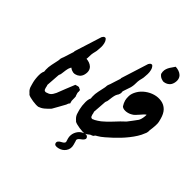

<svg xmlns="http://www.w3.org/2000/svg" viewBox="-133 -618 892 880"><g transform="rotate(30 312.5 -178.0)"><path d="M111.3 -171.9Q106 -155.8 100.3 -139.9Q94.7 -124 89.4 -108.4Q89.8 -105 89.8 -101.6Q89.8 -98.1 89.4 -94.7V-90.8Q89.4 -86.9 90.1 -83.3Q90.8 -79.6 94.2 -77.1Q97.7 -74.7 106 -74.7V0Q99.6 0 89.8 -2.9Q80.1 -5.9 70.1 -10.3Q60.1 -14.6 52 -19.3Q43.9 -23.9 41 -27.3Q40 -27.3 40 -29.3Q35.2 -36.1 31.7 -43.2Q28.3 -50.3 27.3 -59.1Q26.9 -65.9 26.9 -73.7Q26.9 -77.6 26.9 -85.4Q26.9 -93.3 28.6 -105Q30.3 -116.7 33.2 -127.4Q36.1 -138.2 41 -146.5Q44.4 -151.4 45.4 -152.3Q46.4 -153.3 46.4 -153.6Q46.4 -153.8 46.6 -155.8Q46.9 -157.7 48.3 -165Q51.8 -180.7 60.3 -197.3Q68.8 -213.9 75.7 -227.5Q77.1 -230.5 77.9 -232.2Q78.6 -233.9 79.1 -235.4Q79.6 -236.8 80.1 -238.5Q80.6 -240.2 82 -243.2Q85 -248 86.4 -249.8Q87.9 -251.5 90.3 -254.9Q97.2 -266.1 103.8 -275.9Q110.4 -285.6 116.7 -295.9Q119.1 -299.3 119.1 -299.8Q119.1 -300.3 120.1 -304.2Q138.7 -333.5 157.5 -362.8Q176.3 -392.1 194.8 -421.4Q201.7 -428.7 207.5 -428.7Q208 -428.7 211.2 -428.2Q214.4 -427.7 217.3 -419.9Q219.7 -414.1 219.7 -404.8Q219.7 -401.4 218.8 -392.6Q217.8 -383.8 210.4 -364.3Q208 -356 202.9 -347.4Q197.8 -338.9 193.8 -328.6Q189.9 -315.9 187.7 -308.6Q185.5 -301.3 179.7 -290.5Q173.3 -281.7 168.2 -273.2Q163.1 -264.6 156.7 -255.9Q155.3 -252 155 -250.2Q154.8 -248.5 154.8 -247.3Q154.8 -246.1 154.1 -244.1Q153.3 -242.2 150.4 -237.8Q147.9 -233.4 146.2 -232.2Q144.5 -231 142.3 -229Q140.1 -227.1 136.7 -222.2Q133.3 -217.3 128.4 -206.5Q126 -201.2 124.5 -197Q123 -192.9 120.1 -186.5Q118.7 -183.1 117.9 -181.6Q117.2 -180.2 116.2 -179Q115.2 -177.7 114 -176.3Q112.8 -174.8 111.3 -171.9Z M140.6 -240.2Q140.6 -252.9 144.5 -261.7Q148.4 -270.5 154.5 -277.3Q160.6 -284.2 168 -290Q175.3 -295.9 182.1 -302.2Q192.9 -298.8 201.9 -292.7Q210.9 -286.6 216.1 -278.1Q221.2 -269.5 220.9 -258.8Q220.7 -248 213.4 -234.9Q206.5 -223.1 196.3 -218.3Q187 -213.9 178.2 -213.9Q176.8 -213.9 170.7 -214.1Q164.6 -214.4 155 -221.2Q145.5 -228 140.6 -240.2ZM102.1 -75.2Q115.7 -75.2 124.3 -79.6Q132.8 -84 144 -97.2Q157.7 -116.2 171.9 -135Q186 -153.8 200.2 -172.4Q210.4 -172.9 214.4 -172.6Q218.3 -172.4 220 -171.4Q221.7 -170.4 223.4 -168.2Q225.1 -166 230.5 -162.6Q230 -154.8 229.2 -152.6Q228.5 -150.4 227.8 -149.2Q227.1 -147.9 227.1 -145V-142.1Q227.1 -138.2 227.5 -131.8Q228 -127.4 228.3 -127Q228.5 -126.5 228.5 -126.2Q228.5 -126 228 -124.8Q227.5 -123.5 226.6 -118.2Q225.6 -115.7 224.4 -109.4Q223.1 -103 222.2 -100.6V-87.4Q222.2 -86.4 222.2 -86.2Q222.2 -85.9 221.4 -85.9Q220.7 -85.9 218 -84Q215.3 -82 209.5 -73.2Q196.8 -60.5 185.3 -48.1Q173.8 -35.6 161.1 -23.4Q147.5 -14.6 132.6 -7.6Q117.7 -0.5 102.1 -0.5Z M344.2 32.2Q329.6 37.6 329.1 48.3L329.6 44.4Q330.6 44.4 330.6 70.3Q330.6 92.8 314 106.4Q299.8 118.2 279.8 118.2Q255.4 118.2 255.4 104Q255.4 90.8 277.8 86.4Q292.5 83.5 294.9 74.7Q294.9 75.7 294.4 75.7Q293.9 75.7 293.9 56.6Q293.9 47.9 296.9 39.1Q299.8 30.3 305.4 22.9Q311 15.6 318.4 10Q325.7 4.4 334.5 2Q337.9 1 340.8 0.5Q343.8 0 346.2 -0.5H349.6Q364.3 -0.5 366.7 12.2V14.2Q366.7 24.4 344.2 32.2ZM357.9 -171.9Q352.5 -155.8 346.9 -139.9Q341.3 -124 335.9 -108.4Q336.4 -105 336.4 -101.6Q336.4 -98.1 335.9 -94.7V-90.8Q335.9 -86.9 336.7 -83.3Q337.4 -79.6 340.8 -77.1Q344.2 -74.7 352.5 -74.7V0Q346.2 0 336.4 -2.9Q326.7 -5.9 316.7 -10.3Q306.6 -14.6 298.6 -19.3Q290.5 -23.9 287.6 -27.3Q286.6 -27.3 286.6 -29.3Q281.7 -36.1 278.3 -43.2Q274.9 -50.3 273.9 -59.1Q273.4 -65.9 273.4 -73.7Q273.4 -77.6 273.4 -85.4Q273.4 -93.3 275.1 -105Q276.9 -116.7 279.8 -127.4Q282.7 -138.2 287.6 -146.5Q291 -151.4 292 -152.3Q293 -153.3 293 -153.6Q293 -153.8 293.2 -155.8Q293.5 -157.7 294.9 -165Q298.3 -180.7 306.9 -197.3Q315.4 -213.9 322.3 -227.5Q323.7 -230.5 324.5 -232.2Q325.2 -233.9 325.7 -235.4Q326.2 -236.8 326.7 -238.5Q327.1 -240.2 328.6 -243.2Q331.5 -248 333 -249.8Q334.5 -251.5 336.9 -254.9Q343.8 -266.1 350.3 -275.9Q356.9 -285.6 363.3 -295.9Q365.7 -299.3 365.7 -299.8Q365.7 -300.3 366.7 -304.2Q385.3 -333.5 404.1 -362.8Q422.9 -392.1 441.4 -421.4Q448.2 -428.7 454.1 -428.7Q454.6 -428.7 457.8 -428.2Q460.9 -427.7 463.9 -419.9Q466.3 -414.1 466.3 -404.8Q466.3 -401.4 465.3 -392.6Q464.4 -383.8 457 -364.3Q454.6 -356 449.5 -347.4Q444.3 -338.9 440.4 -328.6Q436.5 -315.9 434.3 -308.6Q432.1 -301.3 426.3 -290.5Q419.9 -281.7 414.8 -273.2Q409.7 -264.6 403.3 -255.9Q401.9 -252 401.6 -250.2Q401.4 -248.5 401.4 -247.3Q401.4 -246.1 400.6 -244.1Q399.9 -242.2 397 -237.8Q394.5 -233.4 392.8 -232.2Q391.1 -231 388.9 -229Q386.7 -227.1 383.3 -222.2Q379.9 -217.3 375 -206.5Q372.6 -201.2 371.1 -197Q369.6 -192.9 366.7 -186.5Q365.2 -183.1 364.5 -181.6Q363.8 -180.2 362.8 -179Q361.8 -177.7 360.6 -176.3Q359.4 -174.8 357.9 -171.9Z M515.6 -412.1Q515.6 -424.8 519.5 -433.6Q523.4 -442.4 529.5 -449.2Q535.6 -456.1 543 -461.9Q550.3 -467.8 557.1 -474.1Q567.9 -470.7 576.9 -464.6Q585.9 -458.5 591.1 -450Q596.2 -441.4 595.9 -430.7Q595.7 -419.9 588.4 -406.7Q581.5 -395 571.3 -390.1Q562 -385.7 553.2 -385.7Q551.8 -385.7 545.7 -386Q539.6 -386.2 530 -393.1Q520.5 -399.9 515.6 -412.1ZM347.7 -75.7Q351.1 -75.7 357.7 -77.1Q364.3 -78.6 371.6 -81.1Q378.9 -83.5 385.5 -86.2Q392.1 -88.9 396 -91.3Q411.1 -98.6 421.6 -105Q432.1 -111.3 441.9 -117.4Q451.7 -123.5 462.2 -129.9Q472.7 -136.2 487.8 -144Q499.5 -152.8 510.7 -161.6Q522 -170.4 533.2 -179.7Q539.6 -186.5 544.4 -196.8Q549.3 -207 551.8 -216.8Q546.4 -215.8 539.1 -211.2Q531.7 -206.5 523.7 -200.9Q515.6 -195.3 507.3 -190.4Q499 -185.5 491.7 -184.1Q483.4 -181.6 475.1 -181.6H471.7Q465.3 -181.6 458.7 -183.1Q452.1 -184.6 446.8 -187.7Q441.4 -190.9 438.5 -195.8Q433.6 -210.9 433.6 -224.6Q433.6 -235.4 438.2 -250.7Q442.9 -266.1 458 -281.2Q473.1 -296.4 494.4 -304.7Q515.6 -313 536.9 -313.2Q558.1 -313.5 577.1 -304.9Q596.2 -296.4 606.9 -277.8Q616.7 -260.3 616.7 -232.9Q616.7 -231.9 616.5 -216.6Q616.2 -201.2 598.6 -160.2Q598.1 -157.7 598.1 -157Q598.1 -156.2 596.2 -152.3Q594.7 -148.9 594 -147.5Q593.3 -146 592.5 -145Q591.8 -144 590.8 -142.8Q589.8 -141.6 587.9 -139.2Q578.6 -126 564.9 -113.3Q551.3 -100.6 535.4 -88.9Q519.5 -77.1 503.2 -67.1Q486.8 -57.1 472.2 -49.3Q456.5 -41 438 -32Q419.4 -22.9 404.3 -19Q397.5 -17.6 395 -16.1Q392.6 -14.6 391.4 -13.2Q390.1 -11.7 388.2 -10.7Q386.2 -9.8 381.3 -9.3Q376 -9.3 372.6 -8.1Q369.1 -6.8 365.7 -5.1Q362.3 -3.4 358.2 -2.2Q354 -1 347.7 -1Z"/></g></svg>

Font: DimaRavanNevis
Style: regular
Weight: 400
Designer: R.Balvardi
Foundry: Dima Software Group
Version: Version 1.00;May 26, 2019;FontCreator 11.5.0.2427 64-bit